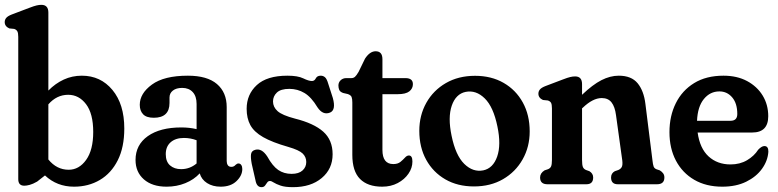

<svg xmlns="http://www.w3.org/2000/svg" viewBox="-22 -762 3218 794"><path d="M178 -710V-387.5Q207 -417 241.8 -433Q276.5 -449 316.5 -449Q394 -449 443 -390Q492 -331 492 -230.5Q492 -153 465 -99.2Q438 -45.5 391 -17.8Q344 10 284 10Q213.5 10 164 -36.5L131.5 -11Q114 -1 100.8 2.5Q87.5 6 78.5 6Q53.5 6 53.5 -21V-609.5Q53.5 -626 49.5 -632.8Q45.5 -639.5 36.5 -642.5L16.5 -644.5Q-2.5 -653 -2.5 -670.5Q-2.5 -680.5 3.8 -688Q10 -695.5 26.5 -702L99 -729.5Q118.5 -737 129.2 -739.5Q140 -742 149 -742Q178 -742 178 -710ZM260 -370Q212.5 -370 178 -330.5V-102.5Q212.5 -60 262 -60Q305 -60 334.2 -100.8Q363.5 -141.5 363.5 -216.5Q363.5 -292 334 -331Q304.5 -370 260 -370Z M538.5 -100.5Q538.5 -163 589.2 -199Q640 -235 728 -235Q761.5 -235 791 -228V-332Q791 -364 775 -381.2Q759 -398.5 731.5 -398.5Q707 -398.5 693 -387.5Q679 -376.5 679 -359V-336.5Q679 -275 614 -275Q583.5 -275 569.8 -289.5Q556 -304 556 -328.5Q556 -375.5 606.2 -412.2Q656.5 -449 755 -449Q835 -449 875.2 -414.5Q915.5 -380 915.5 -319V-96Q915.5 -86 920 -79Q924.5 -72 935 -72Q945.5 -72 952.5 -80.5Q958.5 -86 964 -86Q971.5 -86 975.8 -79.5Q980 -73 980 -63Q980 -36 956 -13Q932 10 890.5 10Q857.5 10 834.2 -5Q811 -20 804 -45Q780 -19 744.2 -4.5Q708.5 10 667 10Q607.5 10 573 -20.2Q538.5 -50.5 538.5 -100.5ZM663.5 -124.5Q663.5 -93.5 681.2 -78Q699 -62.5 727 -62.5Q763 -62.5 791 -86V-182Q766 -191.5 738.5 -191.5Q704 -191.5 683.8 -173.8Q663.5 -156 663.5 -124.5Z M1184 -43Q1213.5 -43 1229 -57Q1244.5 -71 1244.5 -92Q1244.5 -112.5 1229.8 -127Q1215 -141.5 1170 -154.5Q1103.5 -173.5 1066 -195Q1028.5 -216.5 1013.2 -244.8Q998 -273 998 -312Q998 -371.5 1040 -410.2Q1082 -449 1166.5 -449Q1209.5 -449 1232 -438Q1254.5 -427 1268 -427Q1278.5 -427 1284 -438Q1289.5 -449 1304.5 -449Q1314.5 -449 1322 -442.5Q1329.5 -436 1335 -417L1354.5 -356.5Q1368 -307 1343 -296.5Q1313.5 -284.5 1291 -318Q1265.5 -360.5 1237 -377.5Q1208.5 -394.5 1174.5 -394.5Q1139 -394.5 1123 -379.2Q1107 -364 1107 -342.5Q1107 -319.5 1125.8 -302.5Q1144.5 -285.5 1198 -271.5Q1276 -252 1314.8 -217.5Q1353.5 -183 1353.5 -124Q1353.5 -63.5 1308.5 -25.8Q1263.5 12 1189.5 12Q1157 12 1138.2 5.5Q1119.5 -1 1110 -7.2Q1100.5 -13.5 1094.5 -13.5Q1087 -13.5 1083 -7.2Q1079 -1 1074 5.5Q1069 12 1059.5 12Q1039.5 12 1034.5 -16.5L1019 -84.5Q1014 -111 1016.2 -124.8Q1018.5 -138.5 1033.5 -142.5Q1060.5 -150 1083.5 -114.5Q1105 -75.5 1128.5 -59.2Q1152 -43 1184 -43Z M1416.5 -373 1397 -377.5Q1384.5 -382 1381 -390Q1377.5 -398 1377.5 -408.5Q1377.5 -421.5 1386.8 -430.2Q1396 -439 1410.5 -439H1431.5Q1439.5 -439 1445.8 -444.2Q1452 -449.5 1461 -465L1487.5 -519.5Q1507.5 -550 1531.5 -550Q1559.5 -550 1559.5 -517V-439H1654.5Q1685.5 -439 1685.5 -414Q1685.5 -396 1670.8 -384.2Q1656 -372.5 1622.5 -372.5H1559.5V-142Q1559.5 -83.5 1604.5 -83.5Q1623 -83.5 1634 -92.5Q1645 -101.5 1652.8 -110.2Q1660.5 -119 1669 -119Q1683.5 -119 1683.5 -94Q1683.5 -67.5 1667.2 -43.8Q1651 -20 1622.8 -5Q1594.5 10 1558.5 10Q1498.5 10 1466.8 -22Q1435 -54 1435 -121.5V-338Q1435 -353 1432 -360.8Q1429 -368.5 1416.5 -373Z M1942.5 -448.5Q2010 -448.5 2060.8 -419.2Q2111.5 -390 2140 -338.2Q2168.5 -286.5 2168.5 -218.5Q2168.5 -154.5 2139.2 -102.8Q2110 -51 2058.2 -21Q2006.5 9 1938 9Q1870.5 9 1819.8 -20.2Q1769 -49.5 1740.5 -101.2Q1712 -153 1712 -221Q1712 -285 1741 -336.8Q1770 -388.5 1822 -418.5Q1874 -448.5 1942.5 -448.5ZM1976.5 -57.5Q2017 -66 2034 -114.5Q2051 -163 2035 -239Q2018.5 -320 1982.5 -355.2Q1946.5 -390.5 1903.5 -382Q1863 -373.5 1846.2 -325Q1829.5 -276.5 1845.5 -200.5Q1862 -119.5 1898 -84.2Q1934 -49 1976.5 -57.5Z M2385 -414V-370Q2429 -412 2465.2 -430.5Q2501.5 -449 2537 -449Q2589 -449 2614.8 -417.8Q2640.5 -386.5 2647 -332.5L2676 -100.5Q2678 -81.5 2681 -73.5Q2684 -65.5 2693 -62L2706.5 -57.5Q2715.5 -52 2720.5 -45Q2725.5 -38 2725.5 -28Q2725.5 0 2695 0H2533Q2505 0 2505 -28Q2505 -45.5 2520.5 -54L2535 -59Q2544.5 -63 2549 -71Q2553.5 -79 2551.5 -97.5L2525.5 -285.5Q2521 -320.5 2507 -338.5Q2493 -356.5 2466.5 -356.5Q2429.5 -356.5 2387.5 -316L2385 -314V-100.5Q2385 -80 2388.5 -71.5Q2392 -63 2401.5 -59L2415.5 -54Q2431 -44.5 2431 -28Q2431 0 2403 0H2242Q2211.5 0 2211.5 -28Q2211.5 -46 2230 -57.5L2243.5 -62Q2253 -65.5 2256.8 -73.5Q2260.5 -81.5 2260.5 -100.5V-313.5Q2260.5 -330 2256.8 -336.8Q2253 -343.5 2243.5 -346.5L2223.5 -348.5Q2204.5 -357 2204.5 -374.5Q2204.5 -384.5 2210.8 -392Q2217 -399.5 2233.5 -406L2306 -433.5Q2325.5 -441 2336.2 -443.5Q2347 -446 2356.5 -446Q2385 -446 2385 -414Z M3155 -281.5Q3155 -214 3088.5 -214H2863Q2872 -148.5 2908.2 -115.2Q2944.5 -82 2999 -82Q3038 -82 3067.5 -99.5Q3097 -117 3113.5 -143Q3128 -158 3139 -158Q3156 -158 3155.5 -134.5Q3153 -97 3129.2 -64Q3105.5 -31 3063.8 -10.5Q3022 10 2965 10Q2898 10 2849 -18.5Q2800 -47 2773.2 -97.8Q2746.5 -148.5 2746.5 -215.5Q2746.5 -282.5 2772.8 -335.2Q2799 -388 2848.8 -418.5Q2898.5 -449 2970 -449Q3026 -449 3067.5 -426.8Q3109 -404.5 3132 -366.8Q3155 -329 3155 -281.5ZM2953 -384Q2914.5 -384 2888.8 -352.5Q2863 -321 2860.5 -262.5H2999Q3027 -262.5 3027 -290.5Q3027 -334.5 3006 -359.2Q2985 -384 2953 -384Z"/></svg>

Font: Fraunces 144pt SuperSoft SemiBold
Style: Regular
Weight: 600
Version: Version 1.000;[b76b70a41]